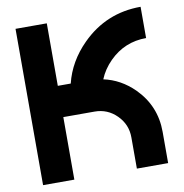

<svg xmlns="http://www.w3.org/2000/svg" viewBox="-82 -809 847 886"><g transform="rotate(-10 342.0 -366.0)"><path d="M255.9 -439.5Q280.3 -539.6 358.9 -618.2Q473.1 -732.4 634.8 -732.4V-585.9Q533.7 -585.9 462.4 -514.6Q425.3 -477.5 407.2 -432.6Q487.3 -415.5 549.3 -354Q634.8 -268.1 634.8 -146.5V0H488.3V-146.5Q488.3 -207 445.3 -250Q402.3 -293 341.8 -293H195.3V0H48.8V-732.4H195.3V-439.5Z"/></g></svg>

Font: Audex
Style: Regular
Weight: 400
Designer: GGBotNet
Foundry: GGBotNet
Version: 1.00